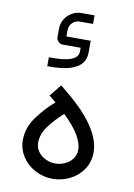

<svg xmlns="http://www.w3.org/2000/svg" viewBox="-92 -886 662 951"><g transform="rotate(10 239.0 -411.0)"><path d="M341.3 -158.6Q341.3 -131.6 326.2 -111.7Q311.2 -91.9 287.9 -81.6Q264.7 -71.2 239.9 -71.2Q215.8 -71.2 192.5 -82Q169.2 -92.8 154.2 -112.7Q139.2 -132.6 139.2 -158.6Q139.2 -202.1 169.7 -242.9Q200.2 -283.7 241.9 -320.9Q294.1 -270.8 317.7 -230.1Q341.3 -189.4 341.3 -158.6ZM62.4 -158.6Q62.4 -112.3 87.2 -74.6Q112.1 -36.9 153.1 -15.6Q194.1 5.8 239.9 5.8Q284.9 5.8 326 -14.3Q367.1 -34.3 392.6 -71.9Q418.1 -109.5 418.1 -158.6Q418.1 -282 232.3 -433.1L202.7 -457.4L154.3 -397.8L189.5 -369.3Q146.5 -333.9 104.4 -278Q62.4 -222.1 62.4 -158.6ZM307.9 -639.4 308.1 -700.5 186 -700.7V-732Q186 -753.8 201.2 -769.2Q216.3 -784.6 238.6 -784.6H305V-827.7H238.6Q213.6 -827.7 191.5 -814.8Q169.5 -801.9 156.2 -779.9Q143 -757.9 143 -732V-689.6Q142.4 -677.7 152.5 -667.6Q162.5 -657.6 174.3 -657.6H265V-639.4Q265 -619.4 249.2 -606.9Q233.4 -594.4 201 -588.7Q168.6 -583.1 118.1 -584.1V-539Q195 -538.2 235.5 -552.2Q276.1 -566.3 292 -588.7Q307.9 -611.1 307.9 -639.4Z"/></g></svg>

Font: Arad-VF Thin Dots1
Style: Regular
Weight: 100
Designer: Mohammad Darvishi
Version: Version 1.000;August 30, 2024;FontCreator 15.0.0.2992 64-bit